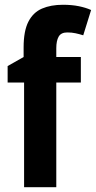

<svg xmlns="http://www.w3.org/2000/svg" viewBox="-20 -785 402 805"><path d="M319 -439H216V0H81V-439H12V-508L79 -546V-586Q79 -655 99 -694Q119 -733 156 -749Q193 -765 244 -765Q281 -765 310.5 -759Q340 -753 362 -743L329 -637Q313 -642 297 -645.5Q281 -649 262 -649Q236 -649 226 -631.5Q216 -614 216 -583V-546H319Z"/></svg>

Font: Noto Sans Gujarati Condensed
Style: Bold
Weight: 700
Width: 3
Designer: Jelle Bosma - Monotype Design Team, Universal Thirst
Foundry: Monotype Imaging Inc.
Version: Version 2.106; ttfautohint (v1.8.4.7-5d5b)